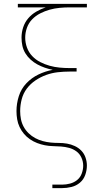

<svg xmlns="http://www.w3.org/2000/svg" viewBox="-20 -755 540 990"><path d="M250 215V197H300Q321 197 341.5 191.5Q362 186 378 173Q394 160 401.5 139.5Q409 119 409 99Q409 78 400 58Q391 38 374 25.5Q357 13 336.5 7.5Q316 2 295 0.5Q274 -1 253 -1.5Q232 -2 211.5 -6Q191 -10 171.5 -17.5Q152 -25 134.5 -37Q117 -49 103.5 -65Q90 -81 81 -100Q72 -119 68.5 -140Q65 -161 65 -182Q65 -221 77 -259Q89 -297 116 -325.5Q143 -354 178.5 -371Q214 -388 252 -395Q231 -399 211 -406Q191 -413 172.5 -423Q154 -433 138 -447.5Q122 -462 111 -480Q100 -498 95.5 -518.5Q91 -539 91 -561Q91 -588 99.5 -614Q108 -640 125.5 -660.5Q143 -681 167 -695Q191 -709 216 -717H72V-735H428V-717H339Q313 -717 287 -714.5Q261 -712 236 -705Q211 -698 187.5 -686Q164 -674 146 -655.5Q128 -637 119 -612Q110 -587 110 -561Q110 -535 119 -510Q128 -485 146 -466Q164 -447 187.5 -435Q211 -423 236 -416Q261 -409 287 -406.5Q313 -404 339 -404H375V-386H339Q308 -386 277.5 -382.5Q247 -379 218 -368.5Q189 -358 163 -340.5Q137 -323 118.5 -298.5Q100 -274 92 -243.5Q84 -213 84 -182Q84 -161 88 -140.5Q92 -120 102 -101.5Q112 -83 127.5 -68Q143 -53 161.5 -43Q180 -33 200.5 -27.5Q221 -22 241.5 -20Q262 -18 283.5 -18Q305 -18 325.5 -14.5Q346 -11 365.5 -2Q385 7 399.5 22Q414 37 421 57.5Q428 78 428 98Q428 123 419.5 147Q411 171 392 187Q373 203 348.5 209Q324 215 300 215Z"/></svg>

Font: Iosevka Curly Thin
Style: Regular
Weight: 100
Monospace: yes
Designer: Belleve Invis
Foundry: Belleve Invis
Version: Version 22.1.2; ttfautohint (v1.8.4)